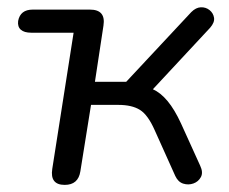

<svg xmlns="http://www.w3.org/2000/svg" viewBox="-20 -513 643 540"><path d="M162 7Q120 7 127 -38L187 -421H68Q48 -421 38.5 -429.5Q29 -438 31 -454Q37 -486 72 -486H233Q278 -486 271 -441L247 -283H335L518 -479Q531 -492 545 -492.5Q559 -493 569.5 -484.5Q580 -476 582 -463Q584 -450 571 -435L410 -262Q432 -252 451.5 -228.5Q471 -205 489 -166L543 -47Q552 -28 545 -15Q538 -2 524 3Q510 8 495.5 3.5Q481 -1 473 -18L415 -147Q396 -190 373.5 -204Q351 -218 313 -218H236L206 -31Q200 7 162 7Z"/></svg>

Font: Nunito
Style: Italic
Weight: 400
Italic angle: -9°
Designer: Vernon Adams
Foundry: Vernon Adams
Version: Version 3.601; ttfautohint (v1.8.2.53-6de2)